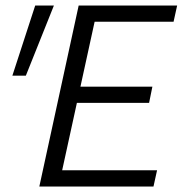

<svg xmlns="http://www.w3.org/2000/svg" viewBox="-20 -678 665 698"><path d="M538 0H123L266 -658H624L611 -599H324L206 -59H551ZM212 -304 225 -363H534L522 -304ZM74 -403H25L108 -658H176Z"/></svg>

Font: Ysabeau
Style: Italic
Weight: 400
Italic angle: -12°
Designer: Christian Thalmann (Catharsis Fonts)
Version: Version 2.000;gftools[0.9.27.dev2+g8671c4b]